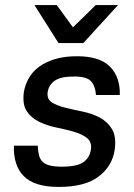

<svg xmlns="http://www.w3.org/2000/svg" viewBox="-20 -730 530 758"><path d="M212 8Q115 8 73.5 -35Q32 -78 35 -155H129Q130 -133 134 -117Q138 -101 148.5 -91Q159 -81 177.5 -76.5Q196 -72 223 -72Q284 -72 309 -89.5Q334 -107 339 -140Q343 -170 323 -185.5Q303 -201 271.5 -210Q240 -219 203 -226.5Q166 -234 135 -249Q104 -264 86 -290.5Q68 -317 74 -365Q79 -396 94 -422Q109 -448 135 -467Q161 -486 198.5 -497Q236 -508 284 -508Q374 -508 414.5 -466.5Q455 -425 453 -355H359Q356 -392 338.5 -410Q321 -428 273 -428Q219 -428 195.5 -411Q172 -394 168 -365Q165 -338 185 -325.5Q205 -313 237 -305Q269 -297 306 -289.5Q343 -282 373.5 -266Q404 -250 422 -220.5Q440 -191 433 -140Q424 -75 370 -33.5Q316 8 212 8ZM116 -710H204L268 -622L358 -710H446L309 -560H211Z"/></svg>

Font: Retni Sans Medium
Style: Italic
Weight: 500
Italic angle: -8°
Designer: Vitaly Kuzmin
Foundry: ParaType Ltd.
Version: Version 1.00;June 10, 2019;FontCreator 11.5.0.2425 64-bit; t